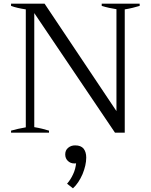

<svg xmlns="http://www.w3.org/2000/svg" viewBox="-20 -720 818 1042"><path d="M40 -11C40 -11 40 0 40 0C40 0 246 0 246 0C246 0 246 -11 246 -11C223 -18 197 -25 166 -30C166 -30 166 -649 166 -649C166 -649 604 0 604 0C604 0 657 0 657 0C657 0 657 -669 657 -669C688 -674 715 -681 738 -688C738 -688 738 -700 738 -700C738 -700 532 -700 532 -700C532 -700 532 -688 532 -688C558 -680 585 -674 612 -670C612 -670 612 -117 612 -117C612 -117 222 -700 222 -700C222 -700 40 -700 40 -700C40 -700 40 -688 40 -688C61 -680 88 -674 120 -669C120 -669 120 -29 120 -29C91 -24 65 -18 40 -11ZM344 277C344 277 376 302 376 302C397 283 414 257 428 225C441 193 448 163 448 135C448 115 443 99 434 87C424 75 409 69 388 69C373 69 361 73 350 82C339 91 334 103 334 118C334 133 339 144 348 153C357 162 369 167 383 167C388 167 391 167 393 166C391 186 386 206 377 225C368 245 357 262 344 277Z"/></svg>

Font: BUSH 25 TRIRONG
Style: Regular
Weight: 400
Designer: Katatrad Team
Foundry: CadsonDemak